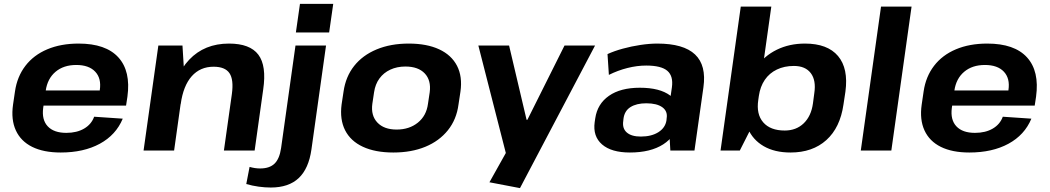

<svg xmlns="http://www.w3.org/2000/svg" viewBox="-20 -774 5396 987"><path d="M292 10Q204 10 145.5 -19Q87 -48 61.5 -103.5Q36 -159 47 -236L57 -304Q68 -380 110.5 -435.5Q153 -491 223 -520.5Q293 -550 384 -550Q524 -550 588.5 -479Q653 -408 635 -277L628 -231H175L186 -309H515L489 -279L493 -311Q502 -371 469.5 -405.5Q437 -440 372 -440Q307 -440 265.5 -405Q224 -370 215 -308L202 -219Q194 -158 225.5 -124.5Q257 -91 321 -91Q375 -91 412.5 -113Q450 -135 464 -174L611 -164Q576 -80 493 -35Q410 10 292 10Z M1172 -291Q1182 -365 1159.5 -398Q1137 -431 1078 -431Q1009 -431 965.5 -382Q922 -333 909 -239L840 -158L851 -227Q874 -384 952.5 -467Q1031 -550 1157 -550Q1265 -550 1308 -493Q1351 -436 1333 -314L1289 0H1131ZM794 -540H918L928 -378L875 0H718Z M1372 190Q1342 190 1309.5 185.5Q1277 181 1246 172L1263 84Q1277 88 1290.5 90Q1304 92 1317 92Q1366 92 1391.5 67Q1417 42 1425 -13L1499 -540H1656L1581 -6Q1567 93 1515.5 141.5Q1464 190 1372 190ZM1693 -754 1672 -607H1501L1522 -754Z M2002 10Q1909 10 1845.5 -19.5Q1782 -49 1754 -104.5Q1726 -160 1736 -237L1746 -303Q1757 -380 1800.5 -435Q1844 -490 1916 -520Q1988 -550 2081 -550Q2174 -550 2237.5 -520.5Q2301 -491 2329.5 -435.5Q2358 -380 2347 -303L2337 -237Q2327 -160 2282.5 -104.5Q2238 -49 2166.5 -19.5Q2095 10 2002 10ZM2019 -108Q2084 -108 2128 -143.5Q2172 -179 2180 -240L2189 -300Q2197 -361 2163.5 -396.5Q2130 -432 2064 -432Q2021 -432 1986.5 -416Q1952 -400 1930.5 -370.5Q1909 -341 1903 -300L1894 -240Q1886 -180 1920 -144Q1954 -108 2019 -108Z M2496 163 2613 -46 2586 35 2439 -540H2597L2687 -158H2691L2882 -540H3039L2653 193Z M3415 -194 3434 -325Q3442 -383 3410.5 -410Q3379 -437 3302 -437Q3255 -437 3205.5 -424.5Q3156 -412 3110 -389L3103 -496Q3138 -512 3182 -524Q3226 -536 3272.5 -543Q3319 -550 3359 -550Q3494 -550 3553 -494Q3612 -438 3596 -325L3550 0H3426ZM3218 10Q3123 10 3075 -31.5Q3027 -73 3037 -146L3040 -166Q3051 -240 3110.5 -281.5Q3170 -323 3269 -323Q3372 -323 3425 -283Q3478 -243 3468 -169L3465 -148Q3455 -74 3389.5 -32Q3324 10 3218 10ZM3274 -72Q3329 -72 3364.5 -94.5Q3400 -117 3406 -155L3407 -166Q3413 -202 3385 -222.5Q3357 -243 3302 -243Q3252 -243 3221 -223.5Q3190 -204 3185 -163L3184 -153Q3178 -114 3202 -93Q3226 -72 3274 -72Z M4044 10Q3962 10 3906 -22.5Q3850 -55 3824.5 -113.5Q3799 -172 3809 -251L3815 -292Q3827 -371 3868 -429Q3909 -487 3973.5 -518.5Q4038 -550 4118 -550Q4234 -550 4288 -486Q4342 -422 4326 -303L4316 -237Q4299 -118 4228 -54Q4157 10 4044 10ZM3788 -740H3945L3863 -158L3783 0H3684ZM4014 -103Q4073 -103 4111.5 -140Q4150 -177 4159 -242L4166 -295Q4176 -361 4148 -398Q4120 -435 4061 -435Q4012 -435 3973.5 -416.5Q3935 -398 3911.5 -363.5Q3888 -329 3881 -281L3878 -260Q3867 -187 3903.5 -145Q3940 -103 4014 -103Z M4666 -740 4562 0H4405L4509 -740Z M4963 10Q4875 10 4816.5 -19Q4758 -48 4732.5 -103.5Q4707 -159 4718 -236L4728 -304Q4739 -380 4781.5 -435.5Q4824 -491 4894 -520.5Q4964 -550 5055 -550Q5195 -550 5259.5 -479Q5324 -408 5306 -277L5299 -231H4846L4857 -309H5186L5160 -279L5164 -311Q5173 -371 5140.5 -405.5Q5108 -440 5043 -440Q4978 -440 4936.5 -405Q4895 -370 4886 -308L4873 -219Q4865 -158 4896.5 -124.5Q4928 -91 4992 -91Q5046 -91 5083.5 -113Q5121 -135 5135 -174L5282 -164Q5247 -80 5164 -35Q5081 10 4963 10Z"/></svg>

Font: Pathway Extreme 8pt Thin 12pt
Style: Bold Italic
Weight: 700
Italic angle: -8°
Version: Version 1.001;gftools[0.9.26]